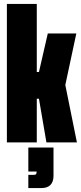

<svg xmlns="http://www.w3.org/2000/svg" viewBox="-20 -724 411 976"><path d="M167 -222H178L216 0H371L312 -292L368 -554H223L178 -358H167V-704H15V0H167ZM124 148H166C166 159 165 165 151 165H124V232H191C231 232 252 210 252 170V26H124Z"/></svg>

Font: Queering Heavy
Style: Bold
Weight: 900
Designer: Adam Naccarato
Foundry: adamnac
Version: Version 2.000;hotconv 1.0.109;makeotfexe 2.5.65596